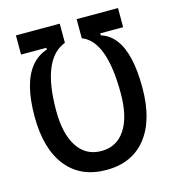

<svg xmlns="http://www.w3.org/2000/svg" viewBox="-105 -781 797 880"><g transform="rotate(-15 293.0 -341.5)"><path d="M170.9 -631.3 258.8 -602.5Q199.2 -580.1 169.4 -507.6Q139.6 -435.1 139.6 -312.5Q139.6 -201.7 179.7 -140.9Q219.7 -80.1 293 -80.1Q366.2 -80.1 406.2 -140.9Q446.3 -201.7 446.3 -312.5Q446.3 -437.5 419.4 -510Q392.6 -582.5 338.9 -602.5L426.8 -627.4V-592.8Q467.8 -580.1 494.9 -544.4Q522 -508.8 535.4 -450.9Q548.8 -393.1 548.8 -312.5Q548.8 -158.7 481.9 -74.5Q415 9.8 293 9.8Q170.9 9.8 104 -74.5Q37.1 -158.7 37.1 -312.5Q37.1 -392.1 52 -449.7Q66.9 -507.3 96.7 -543.5Q126.5 -579.6 170.9 -594.2ZM50.8 -693.4H258.8V-602.5H50.8ZM338.9 -693.4H535.2V-602.5H338.9Z"/></g></svg>

Font: Cascadia Code PL
Style: Regular
Weight: 400
Monospace: yes
Designer: Aaron Bell
Foundry: Saja Typeworks
Version: Version 2102.003